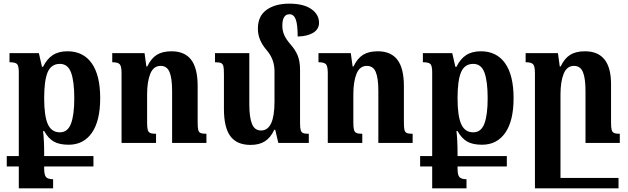

<svg xmlns="http://www.w3.org/2000/svg" viewBox="-20 -783 3440 1052"><path d="M222 72H492V129H222V140Q222 177 233 188Q244 199 271 199V249H83V129H17V72H83V-387Q83 -422 73.5 -432Q64 -442 32 -442V-492H193L210 -417H216Q237 -460 269 -481Q301 -502 350 -502Q436 -502 482.5 -436.5Q529 -371 529 -245Q529 -121 483.5 -55.5Q438 10 356 10Q305 10 274.5 -7.5Q244 -25 222 -65H216Q222 -15 222 59ZM222 -245Q222 -148 242 -103Q262 -58 308 -58Q351 -58 369 -105.5Q387 -153 387 -245Q387 -337 369.5 -385Q352 -433 308 -433Q261 -433 241.5 -388Q222 -343 222 -245Z M1111 0H923V-285Q923 -354 909 -388Q895 -422 860 -422Q821 -422 803.5 -379Q786 -336 786 -265V-111Q786 -84 789.5 -71.5Q793 -59 803 -54.5Q813 -50 835 -50V0H646V-382Q646 -420 636 -431Q626 -442 595 -442V-492H772L782 -419H787Q808 -463 839 -482.5Q870 -502 920 -502Q992 -502 1027.5 -455.5Q1063 -409 1063 -311V-114Q1063 -84 1066 -71.5Q1069 -59 1078.5 -54.5Q1088 -50 1111 -50Z M1672 -50V0H1505L1488 -72H1483Q1462 -28 1431 -8.5Q1400 11 1353 11Q1278 11 1242.5 -36.5Q1207 -84 1207 -185V-377Q1207 -407 1204 -420Q1201 -433 1191 -437.5Q1181 -442 1158 -442V-492H1346V-211Q1346 -141 1360.5 -104.5Q1375 -68 1410 -68Q1484 -68 1484 -225V-393Q1484 -458 1442 -507Q1417 -536 1405 -565Q1393 -594 1393 -626Q1393 -695 1440.5 -729Q1488 -763 1565 -763Q1643 -763 1685.5 -733.5Q1728 -704 1728 -658Q1728 -623 1696 -603.5Q1664 -584 1611 -583Q1611 -648 1600.5 -676.5Q1590 -705 1566 -705Q1527 -705 1527 -642Q1527 -616 1536.5 -593Q1546 -570 1569 -543Q1598 -511 1611 -479Q1624 -447 1624 -401V-110Q1624 -82 1627.5 -70Q1631 -58 1640.5 -54Q1650 -50 1672 -50Z M2241 0H2053V-285Q2053 -354 2039 -388Q2025 -422 1990 -422Q1951 -422 1933.5 -379Q1916 -336 1916 -265V-111Q1916 -84 1919.5 -71.5Q1923 -59 1933 -54.5Q1943 -50 1965 -50V0H1776V-382Q1776 -420 1766 -431Q1756 -442 1725 -442V-492H1902L1912 -419H1917Q1938 -463 1969 -482.5Q2000 -502 2050 -502Q2122 -502 2157.5 -455.5Q2193 -409 2193 -311V-114Q2193 -84 2196 -71.5Q2199 -59 2208.5 -54.5Q2218 -50 2241 -50Z M2487 72H2757V129H2487V140Q2487 177 2498 188Q2509 199 2536 199V249H2348V129H2282V72H2348V-387Q2348 -422 2338.5 -432Q2329 -442 2297 -442V-492H2458L2475 -417H2481Q2502 -460 2534 -481Q2566 -502 2615 -502Q2701 -502 2747.5 -436.5Q2794 -371 2794 -245Q2794 -121 2748.5 -55.5Q2703 10 2621 10Q2570 10 2539.5 -7.5Q2509 -25 2487 -65H2481Q2487 -15 2487 59ZM2487 -245Q2487 -148 2507 -103Q2527 -58 2573 -58Q2616 -58 2634 -105.5Q2652 -153 2652 -245Q2652 -337 2634.5 -385Q2617 -433 2573 -433Q2526 -433 2506.5 -388Q2487 -343 2487 -245Z M3188 0V-285Q3188 -354 3174 -388Q3160 -422 3125 -422Q3086 -422 3068.5 -379Q3051 -336 3051 -265V192H3369V249H2990H2911V-382Q2911 -420 2901 -431Q2891 -442 2860 -442V-492H3037L3047 -419H3052Q3073 -463 3104 -482.5Q3135 -502 3185 -502Q3328 -502 3328 -322V-111Q3328 -83 3331.5 -71Q3335 -59 3344.5 -54.5Q3354 -50 3376 -50V0Z"/></svg>

Font: Noto Serif Armenian SmBd Narrow
Style: Regular
Weight: 600
Width: 4
Designer: Monotype Design team
Foundry: Monotype Imaging Inc.
Version: Version 1.000